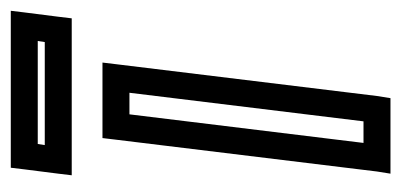

<svg xmlns="http://www.w3.org/2000/svg" viewBox="-214 -505 744 356"><g transform="rotate(-90 158.0 -327.0)"><path d="M158 0 217 -484 220 -509H195H105H80L77 -484L18 0L14 25H39H129H154L158 0ZM111 -25H71L124 -459H164L111 -25ZM305 -591 313 -654 316 -679H291H50H25L22 -654L14 -591L11 -566H36H277H302L305 -591ZM258 -616H67L69 -629H260L258 -616Z"/></g></svg>

Font: Gamestation Display Outline
Style: Italic
Weight: 400
Designer: Jonas Hecksher
Foundry: Jonas Hecksher, Playtypeª, e-types AS
Version: Version 1.003